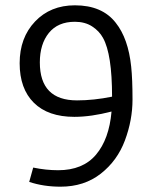

<svg xmlns="http://www.w3.org/2000/svg" viewBox="-20 -691 590 723"><path d="M199 -50Q292 -50 341.5 -108.5Q391 -167 400 -271Q323 -251 260 -251Q161 -251 107.5 -304Q54 -357 54 -453Q54 -549 112 -610Q170 -671 262 -671Q365 -671 416 -605Q463 -546 474 -440Q479 -393 479 -316Q479 -239 450.5 -162.5Q422 -86 359.5 -37Q297 12 208 12Q144 12 90 -6L105 -60Q153 -50 199 -50ZM262 -609Q198 -609 164 -567Q130 -525 130 -456Q130 -313 270 -313Q333 -313 402 -327Q402 -487 368 -548Q354 -574 327 -591.5Q300 -609 262 -609Z"/></svg>

Font: Ruluko
Style: Regular
Weight: 400
Designer: Ana Sanfelippo, Angelica Diaz, Meme Hernandez
Foundry: Ana Sanfelippo, Angelica Diaz y Meme Hernandez
Version: Version 1.001